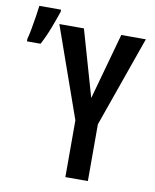

<svg xmlns="http://www.w3.org/2000/svg" viewBox="-122 -849 739 916"><g transform="rotate(10 247.5 -391.5)"><path d="M-35 -618Q-30 -635 -24 -667.5Q-18 -700 -13 -733Q-8 -766 -6 -783H99V-773Q87 -737 69.5 -691Q52 -645 31 -606H-35ZM258 0V-275L103 -714H222L314 -393L403 -714H522L367 -275V0Z"/></g></svg>

Font: Noto Sans Mono Condensed SemiBold
Style: Regular
Weight: 600
Width: 3
Designer: Monotype Design Team
Foundry: Monotype Imaging Inc.
Version: Version 2.014